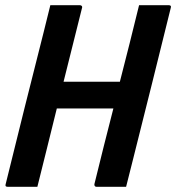

<svg xmlns="http://www.w3.org/2000/svg" viewBox="-20 -720 679 740"><path d="M466 0H352Q347 0 345 -3.5Q343 -7 344 -11Q362 -84 380 -156.5Q398 -229 417 -302H199Q180 -226 161.5 -150.5Q143 -75 124 0H10Q-2 0 2 -11Q38 -157 74.5 -303.5Q111 -450 148 -595Q155 -621 161 -647.5Q167 -674 174 -700H288Q293 -700 295.5 -696.5Q298 -693 296 -689Q278 -618 260.5 -547Q243 -476 225 -405H442Q461 -479 479.5 -552.5Q498 -626 516 -700H630Q642 -700 638 -689Q602 -544 566 -398.5Q530 -253 493 -107Q486 -79 479 -51.5Q472 -24 466 0Z"/></svg>

Font: Recursive Mn Lnr St SmB
Style: Italic
Weight: 600
Italic angle: -15°
Monospace: yes
Version: Version 1.079;hotconv 1.0.112;makeotfexe 2.5.65598; ttfautoh